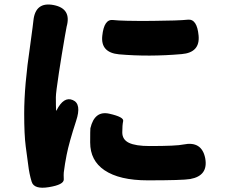

<svg xmlns="http://www.w3.org/2000/svg" viewBox="-20 -798 1040 873"><path d="M202 53Q135 64 124 28.5Q113 -7 108 -50Q103 -91 97 -132Q90 -185 90 -281Q90 -409 117 -590Q123 -631 128 -672L132 -705Q141 -791 224 -775Q306 -759 283 -677Q282 -672 275 -633L261 -550Q254 -509 248 -468Q234 -376 234 -356Q234 -315 235 -297Q235 -292 237 -296Q270 -361 311 -343Q352 -326 326 -248Q294 -150 283 -94Q275 -54 270 -14Q269 -6 270 18Q270 42 202 53ZM652 22Q523 22 455 -24Q390 -68 390 -150Q390 -209 391 -215Q410 -296 477 -281Q544 -266 540 -247.5Q536 -229 536 -196Q536 -163 566.5 -148.5Q597 -134 660 -134Q783 -134 814 -141Q897 -158 913 -79Q928 1 845 16Q811 22 652 22ZM521 -551Q437 -559 445 -635Q453 -712 494 -707Q535 -702 671 -703Q792 -704 834 -708.5Q876 -713 883 -636Q890 -559 806 -552Q657 -539 521 -551Z"/></svg>

Font: Resource Han Rounded JP Heavy
Style: Regular
Weight: 900
Designer: Cyano Hao (round all glyphs); Ryoko NISHIZUKA 西塚涼子 (kana, bopomofo & ideographs); Paul D. Hunt (Latin, Greek & Cyrillic)
Foundry: Cyano Hao
Version: 0.990